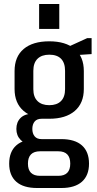

<svg xmlns="http://www.w3.org/2000/svg" viewBox="-20 -755 488 962"><path d="M227 -160Q144 -160 98.5 -199Q53 -238 53 -309V-399Q53 -471 98.5 -509.5Q144 -548 227 -548Q309 -548 354.5 -509.5Q400 -471 400 -399V-309Q400 -238 354.5 -199Q309 -160 227 -160ZM166 187Q97 187 61.5 155.5Q26 124 26 65Q26 5 61.5 -26.5Q97 -58 166 -58H287Q355 -58 390.5 -26.5Q426 5 426 65Q426 124 390.5 155.5Q355 187 287 187ZM272 126Q332 126 332 65Q332 3 272 3H181Q120 3 120 65Q120 126 181 126ZM143 -33Q104 -33 83 -54.5Q62 -76 62 -109Q62 -143 83 -164Q104 -185 144 -185H227V-160H189Q165 -160 153.5 -146Q142 -132 142 -109Q142 -86 153.5 -72Q165 -58 188 -58H227V-33ZM227 -228Q265 -228 285.5 -248.5Q306 -269 306 -308V-400Q306 -440 286 -460.5Q266 -481 227 -481Q189 -481 168 -460.5Q147 -440 147 -400V-308Q147 -269 168 -248.5Q189 -228 227 -228ZM303 -512 417 -564H439V-484L303 -475ZM277 -735V-610H176V-735Z"/></svg>

Font: Pathway Extreme Condensed Medium
Style: Regular
Weight: 500
Width: 3
Version: Version 1.001;gftools[0.9.26]